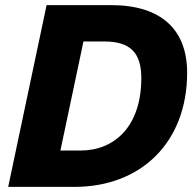

<svg xmlns="http://www.w3.org/2000/svg" viewBox="-20 -730 767 750"><path d="M12 0H271C531 0 711 -174 711 -446C711 -614 610 -710 414 -710H162ZM216 -142 306 -568H387C488 -568 532 -525 532 -425C532 -235 426 -142 295 -142Z"/></svg>

Font: Geist ExtraBold
Style: Italic
Weight: 800
Italic angle: -12°
Designer: Basement.studio, Andrés Briganti, Mateo Zaragoza
Foundry: Basement.studio, Vercel, Andrés Briganti, Guido Ferreyra, Mateo Zaragoza
Version: Version 1.500